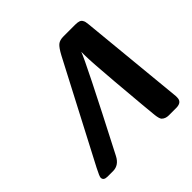

<svg xmlns="http://www.w3.org/2000/svg" viewBox="-175 -858 1022 1022"><g transform="rotate(-45 336.0 -347.0)"><path d="M45.9 -22Q45.9 -31.7 67.9 -74.2L358.9 -630.9Q378.9 -668 394 -680.9Q409.2 -693.8 438 -693.8H525.9Q543 -693.8 553.5 -690.4Q564 -687 569.1 -678.5Q574.2 -669.9 575.2 -664.1Q576.2 -658.2 578.1 -644L636.2 -46.9V-36.1Q636.2 -1 595.2 0H537.1Q512.2 0 497.1 -15.1Q489.3 -23.9 485.6 -54.4Q481.9 -85 460.9 -330.1Q446.8 -494.1 446.8 -545.9V-568.8Q431.6 -522 185.1 -45.9Q162.1 -1 119.1 0H76.2Q45.9 0 45.9 -22Z"/></g></svg>

Font: CMU Sans Serif
Style: BoldOblique
Weight: 700
Italic angle: -12°
Version: Version 0.7.0